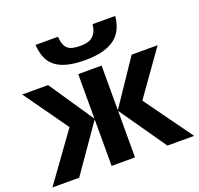

<svg xmlns="http://www.w3.org/2000/svg" viewBox="-134 -927 1111 1073"><g transform="rotate(-20 421.5 -390.5)"><path d="M352.1 -280.8V-545.9H491.2V-280.8L669.9 -545.9H824.2L638.2 -284.2L842.8 0H684.1L491.2 -276.9V0H352.1V-276.9L159.2 0H0L205.1 -284.2L19 -545.9H172.9ZM657.7 -780.8Q653.8 -741.7 639.9 -709.5Q626 -677.2 597.9 -654.3Q569.8 -631.3 525.6 -618.7Q481.4 -606 417 -606Q350.6 -606 306.9 -618.2Q263.2 -630.4 236.8 -653.1Q210.4 -675.8 198.5 -708Q186.5 -740.2 183.6 -780.8H316.9Q319.3 -752.9 325.9 -735.4Q332.5 -717.8 344.7 -707.8Q356.9 -697.8 375.5 -693.8Q394 -689.9 419.9 -689.9Q441.4 -689.9 459.2 -694.3Q477.1 -698.7 490.2 -709.5Q503.4 -720.2 511.7 -737.5Q520 -754.9 522.9 -780.8Z"/></g></svg>

Font: Droid Sans
Style: Bold
Weight: 700
Foundry: Ascender Corporation
Version: Version 1.00 build 112